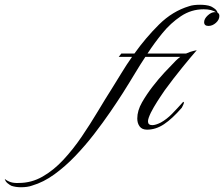

<svg xmlns="http://www.w3.org/2000/svg" viewBox="-405 -545 942 807"><path d="M-317 242Q-339 242 -357 236Q-365 232 -373.5 225Q-382 218 -385 207Q-374 216 -360 220.5Q-346 225 -326 224Q-273 224 -226.5 197.5Q-180 171 -139 127Q-98 83 -62 30Q-26 -23 6 -76.5Q38 -130 66 -174Q85 -204 105.5 -238Q126 -272 150 -306H94L105 -320H160Q207 -386 263.5 -442Q320 -498 390 -519Q407 -525 436 -525Q448 -525 460 -523.5Q472 -522 482 -518Q490 -514 498 -508Q506 -502 510 -491Q517 -488 517 -478Q517 -462 502.5 -449Q488 -436 471 -436Q453 -436 453 -452Q453 -466 468 -480Q483 -494 498 -494Q502 -494 504 -493Q485 -506 451 -506Q399 -506 355.5 -477Q312 -448 277.5 -405.5Q243 -363 215 -320H377Q395 -328 408.5 -331Q422 -334 422 -334Q400 -309 362.5 -263Q325 -217 287 -165Q283 -159 269.5 -139Q256 -119 241.5 -94.5Q227 -70 220 -50Q217 -41 217 -35Q217 -19 235 -19Q249 -19 271 -30Q296 -44 318 -66.5Q340 -89 365 -117Q368 -117 368 -114Q368 -110 364.5 -103Q361 -96 359 -92Q319 -46 284.5 -23Q250 0 213 0Q192 0 182 -13.5Q172 -27 172 -47Q172 -80 192 -115Q211 -148 236 -180.5Q261 -213 287.5 -241.5Q314 -270 334 -290Q343 -299 353 -306H206Q184 -273 162.5 -237Q141 -201 110 -152Q89 -119 58.5 -74.5Q28 -30 -9 18Q-46 66 -88 110Q-130 154 -176 187.5Q-222 221 -270 235Q-289 242 -317 242Z"/></svg>

Font: Luxurious Script
Style: Regular
Weight: 400
Designer: Robert E. Leuschke
Foundry: Robert E. Leuschke
Version: Version 1.010; ttfautohint (v1.8.3)